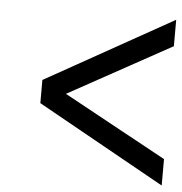

<svg xmlns="http://www.w3.org/2000/svg" viewBox="-46 -674 628 661"><g transform="rotate(5 268.5 -343.5)"><path d="M536.6 -148.9V-57.6L95.7 -303.7V-383.8L536.6 -630.4V-539.1L180.7 -343.3Z"/></g></svg>

Font: Meera Inimai
Style: Regular
Weight: 400
Version: 2.0.0+20160526